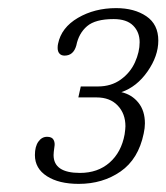

<svg xmlns="http://www.w3.org/2000/svg" viewBox="-20 -729 410 473"><path d="M66 -347Q66 -368 74.5 -380Q83 -392 96 -392Q108 -392 112 -384.5Q116 -377 114 -367Q112 -353 112 -347Q112 -303 177 -303Q221 -303 250 -328.5Q279 -354 287 -398Q289 -412 289 -418Q289 -449 270 -469Q251 -489 218 -489H173L179 -516H221Q254 -516 277.5 -533Q301 -550 312.5 -575.5Q324 -601 324 -625Q324 -650 308 -666Q292 -682 260 -682Q215 -682 194.5 -664.5Q174 -647 168 -617Q161 -592 139 -592Q131 -592 126.5 -597Q122 -602 122 -611Q122 -617 123 -621Q131 -661 172 -685Q213 -709 266 -709Q311 -709 340.5 -689Q370 -669 370 -629Q370 -591 343.5 -553Q317 -515 279 -502Q305 -496 321 -476Q337 -456 337 -425Q337 -414 334 -400Q321 -337 277 -306.5Q233 -276 174 -276Q125 -276 95.5 -295Q66 -314 66 -347Z"/></svg>

Font: Taviraj ExtraLight
Style: Italic
Weight: 275
Italic angle: -12°
Designer: Katatrad Team
Foundry: CadsonDemak
Version: Version 1.001